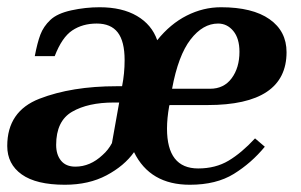

<svg xmlns="http://www.w3.org/2000/svg" viewBox="-20 -500 832 530"><path d="M0 -97Q0 -193 89 -227.5Q178 -262 302 -262H317Q324 -297 324 -334Q324 -386 305 -410.5Q286 -435 247 -435Q208 -435 179.5 -416Q151 -397 131 -345H76Q83 -382 91.5 -404.5Q100 -427 119 -445Q138 -463 177 -471.5Q216 -480 255 -480Q317 -480 358 -456Q399 -432 414 -389Q450 -434 495.5 -457Q541 -480 590 -480Q677 -480 724 -447Q771 -414 771 -356Q771 -210 553 -210H448L447 -207Q441 -173 441 -145Q441 -35 527 -35Q575 -35 611 -56.5Q647 -78 684 -118L711 -95Q674 -50 625.5 -20Q577 10 504 10Q394 10 350 -80Q323 -42 274 -16Q225 10 159 10Q80 10 40 -18.5Q0 -47 0 -97ZM560 -255Q598 -255 619.5 -284Q641 -313 641 -357Q641 -394 624 -414.5Q607 -435 582 -435Q540 -435 506 -391Q472 -347 455 -255ZM263 -72Q279 -86 289 -105L309 -217H294Q223 -217 179 -191.5Q135 -166 135 -100Q135 -73 148.5 -56.5Q162 -40 188 -40Q229 -40 263 -72Z"/></svg>

Font: Philosopher
Style: Bold Italic
Weight: 700
Italic angle: -10°
Designer: Jovanny Lemonad
Foundry: Jovanny Lemonad
Version: Version 2.000